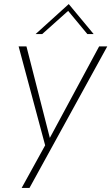

<svg xmlns="http://www.w3.org/2000/svg" viewBox="-20 -721 550 944"><path d="M86.5 203H125L507.5 -493H467.5L225 -43L110 -493H71.5L202 -6.5ZM155 -553.5H187.5L315 -667.5L409.5 -553.5H440.5L318 -701Z"/></svg>

Font: HK Grotesk ExtraLight
Style: Italic
Weight: 200
Italic angle: -16°
Designer: Alfredo Marco Pradil
Foundry: Hanken Design Co.
Version: Version 3.001;FEAKit 1.0